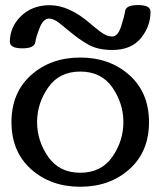

<svg xmlns="http://www.w3.org/2000/svg" viewBox="-20 -711 621 743"><path d="M290.5 11.7Q176.3 11.7 100.3 -56.2Q24.4 -124 24.4 -238.3Q24.4 -352.5 100.3 -420.4Q176.3 -488.3 290.5 -488.3Q404.8 -488.3 480.7 -420.4Q556.6 -352.5 556.6 -238.3Q556.6 -124 480.7 -56.2Q404.8 11.7 290.5 11.7ZM290.5 -42.5Q372.1 -42.5 414.8 -104.2Q457.5 -166 457.5 -238.3Q457.5 -311 414.8 -372.6Q372.1 -434.1 290.5 -434.1Q209.5 -434.1 166.5 -372.6Q123.5 -311 123.5 -238.3Q123.5 -166 166.5 -104.2Q209.5 -42.5 290.5 -42.5ZM414.6 -517.6Q358.9 -517.6 322.3 -538.1Q285.6 -558.6 245.1 -592.8Q232.9 -603.5 210.2 -621.3Q187.5 -639.2 169.9 -639.2Q147.5 -639.2 133.3 -602.8Q119.1 -566.4 116.7 -548.3Q113.3 -523.9 66.4 -523.9Q17.6 -523.9 18.1 -550.3Q19 -606.9 60.1 -647.5Q104 -690.9 172.4 -690.9Q247.1 -690.9 329.1 -620.1Q344.7 -606.4 368.7 -588.1Q392.6 -569.8 414.1 -569.8Q436.5 -569.8 449.2 -610.4Q461.9 -650.9 463.9 -667Q466.3 -691.4 514.2 -691.4Q562.5 -691.4 562.5 -665.5Q562.5 -610.4 526.9 -565.4Q489.3 -517.6 414.6 -517.6Z"/></svg>

Font: Gayathri
Style: Bold
Weight: 700
Designer: Binoy Dominic <binoy.domenic@gmail.com>
Foundry: SMC
Version: Version 1.000